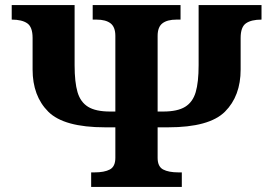

<svg xmlns="http://www.w3.org/2000/svg" viewBox="-20 -734 1076 754"><path d="M338 -57H351Q390 -57 411.5 -68.5Q433 -80 433 -114V-234H393Q231 -234 169.5 -295.5Q108 -357 108 -461V-585Q108 -628 87 -642.5Q66 -657 26 -657V-714H273V-478Q273 -411 284.5 -372Q296 -333 326 -314.5Q356 -296 412 -296H433V-593Q433 -628 414 -642.5Q395 -657 359 -657H344V-714H689V-657H673Q637 -657 618 -642.5Q599 -628 599 -593V-296H621Q677 -296 707 -314.5Q737 -333 748.5 -372Q760 -411 760 -478V-714H1007V-657Q967 -657 946 -642.5Q925 -628 925 -585V-461Q925 -357 863.5 -295.5Q802 -234 640 -234H599V-114Q599 -80 620.5 -68.5Q642 -57 681 -57H694V0H338Z"/></svg>

Font: Noto Serif ExtraBold
Style: Regular
Weight: 800
Designer: Monotype Design Team
Foundry: Monotype Imaging Inc.
Version: Version 1.001